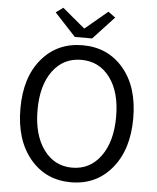

<svg xmlns="http://www.w3.org/2000/svg" viewBox="-62 -996 866 1061"><g transform="rotate(5 371.0 -465.5)"><path d="M597.5 -91Q511 13 371 13Q231 13 144.5 -91Q58 -195 58 -369Q58 -543 144.5 -645Q231 -747 371 -747Q511 -747 597.5 -645Q684 -543 684 -369Q684 -195 597.5 -91ZM212.5 -150Q272 -68 371 -68Q470 -68 529.5 -150Q589 -232 589 -369Q589 -506 529.5 -586Q470 -666 370.5 -666Q271 -666 212 -586Q153 -506 153 -369Q153 -232 212.5 -150ZM323 -789 206 -915 246 -944 369 -841H373L496 -944L536 -915L419 -789Z"/></g></svg>

Font: Swei Fan Sans CJK TC
Style: Regular
Weight: 400
Version: Version 2.130